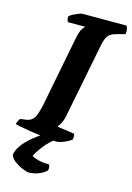

<svg xmlns="http://www.w3.org/2000/svg" viewBox="-145 -771 716 1038"><g transform="rotate(15 213.0 -252.0)"><path d="M222 0Q215 0 192 -2.5Q169 -5 138 -9Q107 -13 76 -18Q45 -23 21 -27.5Q-3 -32 -11 -35Q-9 -45 -4 -54.5Q1 -64 5 -68L37 -72Q67 -76 81 -99Q95 -122 106 -176L181 -561Q190 -608 201.5 -623.5Q213 -639 216 -640H119Q116 -644 113.5 -652Q111 -660 112 -671Q119 -678 133.5 -685.5Q148 -693 162 -698.5Q176 -704 182 -704H430Q433 -699 436 -687Q439 -675 436 -658L388 -645Q355 -637 342 -618Q329 -599 322 -559L241 -148Q236 -122 226 -104Q216 -86 210 -80L307 -66Q309 -62 309.5 -52Q310 -42 309 -35Q292 -21 266.5 -10.5Q241 0 222 0ZM125 200Q112 200 88 190Q64 180 42.5 164Q21 148 16 129Q25 86 61.5 49Q98 12 140 -14L229 -17Q190 10 161 47Q132 84 121 108Q135 117 160 123Q185 129 220 130Q222 135 223.5 143Q225 151 222 162Q207 178 179.5 189Q152 200 125 200Z"/></g></svg>

Font: Texturina ExtraBold
Style: Italic
Weight: 800
Italic angle: -11°
Designer: Guillermo Torres Carreño
Foundry: Omnibus-Type
Version: Version 1.002; ttfautohint (v1.8.3)